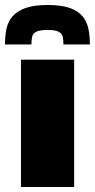

<svg xmlns="http://www.w3.org/2000/svg" viewBox="-24 -749 380 769"><path d="M60 0V-510H273V0ZM167 -729Q222 -729 255.5 -717Q289 -705 306.5 -684Q324 -663 330 -634Q336 -605 336 -571H230Q230 -588 227.5 -601Q225 -614 211.5 -621.5Q198 -629 167 -629Q134 -629 120.5 -621.5Q107 -614 104.5 -601Q102 -588 102 -571H-4Q-4 -605 2 -634Q8 -663 26.5 -684Q45 -705 78.5 -717Q112 -729 167 -729Z"/></svg>

Font: Saira Expanded ExtraBold
Style: Regular
Weight: 800
Width: 7
Designer: Hector Gatti with collaboration of the Omnibus-Type team
Foundry: Omnibus-Type
Version: Version 1.101